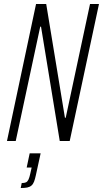

<svg xmlns="http://www.w3.org/2000/svg" viewBox="-20 -708 517 964"><path d="M15 0 161 -688H212L306 -117H310L432 -688H477L330 0H280L186 -574H182L59 0ZM84 236 89 211Q103 211 110.5 207.5Q118 204 123 193.5Q128 183 132 164L139 133H114L129 62H184L160 172Q156 191 151 204Q146 217 137.5 224Q129 231 116.5 233.5Q104 236 84 236Z"/></svg>

Font: Saira Condensed ExtraLight
Style: Italic
Weight: 250
Width: 3
Italic angle: -12°
Designer: Hector Gatti with collaboration of the Omnibus-Type team
Foundry: Omnibus-Type
Version: Version 1.101